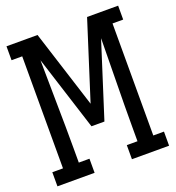

<svg xmlns="http://www.w3.org/2000/svg" viewBox="-133 -841 866 947"><g transform="rotate(-20 300.0 -367.5)"><path d="M7 0V-74H63V-662H7V-735H170L300 -327L430 -735H593V-662H537V-74H593V0H398V-74H454V-147Q454 -263 456 -379.5Q458 -496 459 -613L334 -221H266L141 -613Q142 -496 144 -379.5Q146 -263 146 -147V-74H202V0Z"/></g></svg>

Font: Iosevka Slab Extended
Style: Regular
Weight: 400
Width: 7
Monospace: yes
Designer: Belleve Invis
Foundry: Belleve Invis
Version: Version 11.1.1; ttfautohint (v1.8.3)